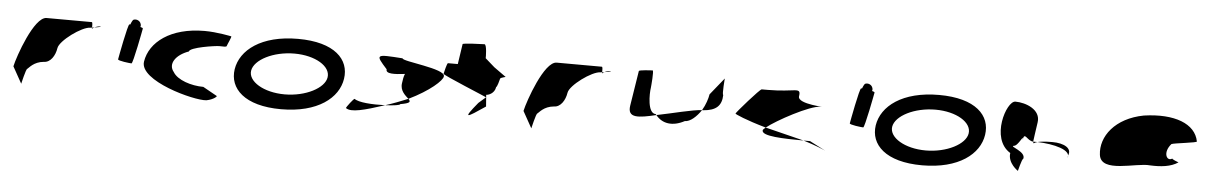

<svg xmlns="http://www.w3.org/2000/svg" viewBox="-32 -1073 9494 1513"><g transform="rotate(5 4715.0 -317.0)"><path d="M71 -145 144 -14C143 -6 171 -135 182 -135C193 -142 227 -194 307 -201C359 -201 395 -258 404 -318C413 -378 581 -501 649 -501C649 -501 654 -502 662 -503C663 -520 662 -546 656 -546C656 -546 440 -547 298 -547C200 -547 88 -225 71 -145ZM662 -503C662 -498 661 -494 661 -491C661 -494 668 -500 678 -505C672 -504 667 -504 662 -503ZM678 -505C709 -510 749 -517 722 -517C706 -517 690 -511 678 -505Z M888 -272C886 -260 983 -249 996 -249C1008 -249 1059 -518 1061 -530C1062 -534 1054 -538 1041 -541C1043 -548 1044 -556 1041 -564C1035 -588 1008 -602 984 -594C978 -594 969 -578 960 -554H953C940 -554 890 -284 888 -272Z M1093 -272C1069 -118 1512 0 1609 -11C1668 -22 1695 -52 1687 -52L1576 -114C1480 -114 1369 -150 1334 -210C1284 -270 1336 -346 1438 -382C1443 -416 1641 -445 1674 -445C1708 -445 1730 -441 1732 -452C1734 -462 1768 -530 1760 -530C1760 -530 1648 -554 1548 -554C1280 -554 1117 -428 1093 -272Z M1810 -274C1787 -121 1911 8 2201 8C2491 8 2652 -121 2675 -274C2699 -428 2577 -556 2287 -556C1997 -556 1834 -428 1810 -274ZM1940 -274C1954 -362 2103 -438 2269 -438C2435 -438 2559 -362 2545 -274C2532 -188 2385 -111 2219 -111C2053 -111 1927 -188 1940 -274Z M2710 -46C2752 -14 2856 -43 3016 -95C2914 -91 2804 -98 2772 -124C2764 -124 2712 -56 2710 -46ZM3003 -378C2997 -340 3069 -344 3150 -354C3140 -333 3137 -306 3133 -279C3124 -218 3170 -184 3194 -161C3356 -239 3456 -329 3457 -362C3467 -424 3117 -450 3121 -475C2906 -490 2902 -490 3003 -378ZM3016 -95C3083 -98 3133 -105 3134 -114C3215 -128 3215 -140 3194 -161C3135 -137 3077 -114 3016 -95Z M3453 -382C3451 -371 3810 -226 3802 -226L3746 -177C3628 -34 3662 -54 3809 -154L3802 -246C3818 -246 3867 -261 3875 -314C3882 -314 3898 -371 3900 -382C3902 -392 3949 -400 3942 -400L3847 -468L3773 -533C3774 -540 3773 -642 3754 -642C3735 -642 3583 -636 3582 -628L3558 -468H3480C3473 -468 3455 -392 3453 -382Z M4106 -145 4179 -14C4178 -6 4206 -135 4217 -135C4228 -142 4262 -194 4342 -201C4394 -201 4430 -258 4439 -318C4448 -378 4616 -501 4684 -501C4684 -501 4689 -502 4697 -503C4698 -520 4697 -546 4691 -546C4691 -546 4475 -547 4333 -547C4235 -547 4123 -225 4106 -145ZM4697 -503C4697 -498 4696 -494 4696 -491C4696 -494 4703 -500 4713 -505C4707 -504 4702 -504 4697 -503ZM4713 -505C4744 -510 4784 -517 4757 -517C4741 -517 4725 -511 4713 -505Z M4940 -260C4924 -158 5013 -171 5152 -204C5151 -206 5147 -209 5146 -211C5080 -211 5082 -366 5090 -416C5091 -424 5103 -552 5092 -552C5082 -552 4985 -546 4984 -538C4984 -538 4952 -340 4940 -260ZM5152 -204C5204 -139 5287 -127 5379 -176C5423 -176 5471 -221 5507 -274C5428 -270 5284 -230 5152 -204ZM5507 -274H5518C5618 -282 5661 -322 5663 -408C5652 -408 5665 -546 5664 -538L5555 -403C5550 -370 5534 -319 5507 -274Z M5772 -270C5771 -266 5859 -226 6019 -181C6094 -242 6351 -382 6435 -382C6500 -382 6249 -384 6259 -449C6271 -529 6227 -478 6010 -478H5961C5947 -478 5774 -280 5772 -270ZM5997 -158C5989 -109 6168 -106 6325 -105C6228 -129 6118 -156 6019 -181C6007 -171 5998 -163 5997 -158ZM6325 -105C6427 -74 6484 -48 6502 -40L6376 -105ZM6502 -40 6508 -37Z M6676 -272C6674 -260 6771 -249 6784 -249C6796 -249 6847 -518 6849 -530C6850 -534 6842 -538 6829 -541C6831 -548 6832 -556 6829 -564C6823 -588 6796 -602 6772 -594C6766 -594 6757 -578 6748 -554H6741C6728 -554 6678 -284 6676 -272Z M6881 -274C6858 -121 6982 8 7272 8C7562 8 7723 -121 7746 -274C7770 -428 7648 -556 7358 -556C7068 -556 6905 -428 6881 -274ZM7011 -274C7025 -362 7174 -438 7340 -438C7506 -438 7630 -362 7616 -274C7603 -188 7456 -111 7290 -111C7124 -111 6998 -188 7011 -274Z M7956 -149C7944 -68 8028 -14 8028 -14C8027 -6 8051 -112 8062 -112C8081 -171 7943 -200 7978 -208C8014 -208 8052 -314 8044 -261C8055 -331 8079 -256 8128 -254C8132 -281 8140 -346 8150 -409C8165 -510 8045 -556 7961 -556C7890 -556 7789 -250 7956 -149ZM8128 -254C8129 -246 8132 -242 8134 -241C8133 -237 8132 -246 8162 -254ZM8162 -254C8183 -259 8218 -264 8280 -264C8372 -264 8438 -228 8412 -170L8409 -149C8436 -215 8291 -250 8162 -254Z M8661 -196C8680 -52 8953 -160 9061 -148C9146 -144 9226 -152 9283 -191C9275 -193 9229 -212 9232 -217C9191 -188 9151 -257 9215 -330C9237 -340 9421 -358 9413 -368C9387 -506 9220 -570 8979 -535C8756 -493 8642 -341 8661 -196ZM9232 -217C9232 -217 9232 -218 9232 -218C9232 -218 9232 -217 9232 -217ZM9284 -192 9283 -191C9285 -191 9285 -191 9284 -190Z"/></g></svg>

Font: Ampere
Style: UltExtIta
Weight: 400
Version: Version 1